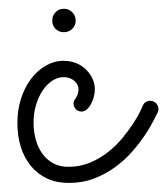

<svg xmlns="http://www.w3.org/2000/svg" viewBox="-20 -391 380 436"><path d="M337.9 -135.3Q335 -129.9 327.9 -115.7Q320.8 -101.6 308.8 -83.7Q296.9 -65.9 280.3 -46.9Q263.7 -27.8 242.2 -12Q220.7 3.9 194.1 14.2Q167.5 24.4 136.2 24.4Q108.4 24.4 86.9 14.4Q65.4 4.4 50.3 -13.9Q35.2 -32.2 27.3 -57.1Q19.5 -82 19.5 -112.3Q19.5 -141.6 27.8 -167.2Q36.1 -192.9 50.5 -211.9Q64.9 -231 84 -241.9Q103 -252.9 124.5 -252.9Q140.6 -252.9 153.8 -247.3Q167 -241.7 176 -232.4Q185.1 -223.1 190.2 -211.9Q195.3 -200.7 195.3 -189.5Q195.3 -178.7 192.6 -169.4Q189.9 -160.2 185.8 -153.1Q181.6 -146 176.3 -141.8Q170.9 -137.7 165.5 -137.7Q157.2 -137.7 152.1 -143.1Q147 -148.4 147 -156.2Q147 -160.2 148.7 -163.1Q150.4 -166 152.6 -169.2Q154.8 -172.4 156.5 -177Q158.2 -181.6 158.2 -189Q158.2 -199.2 148.7 -207.5Q139.2 -215.8 124.5 -215.8Q110.8 -215.8 98.4 -207.5Q85.9 -199.2 76.7 -185.3Q67.4 -171.4 61.8 -152.6Q56.2 -133.8 56.2 -112.8Q56.2 -92.8 61 -74.7Q65.9 -56.6 75.7 -42.7Q85.4 -28.8 100.3 -20.5Q115.2 -12.2 135.7 -12.2Q162.1 -12.2 184.6 -21.7Q207 -31.2 225.6 -45.9Q244.1 -60.5 258.3 -77.9Q272.5 -95.2 282.5 -110.6Q292.5 -126 298.1 -137.5Q303.7 -148.9 304.7 -151.9Q306.6 -156.7 311.3 -159.4Q315.9 -162.1 321.3 -162.1Q329.6 -162.1 334.7 -156.2Q339.8 -150.4 339.8 -143.1Q339.8 -140.1 337.9 -135.3ZM151.9 -344.2Q151.9 -333 144 -325.4Q136.2 -317.9 125 -317.9Q113.8 -317.9 106.2 -325.4Q98.6 -333 98.6 -344.2Q98.6 -355.5 106.2 -363.3Q113.8 -371.1 125 -371.1Q136.2 -371.1 144 -363.3Q151.9 -355.5 151.9 -344.2Z"/></svg>

Font: Sacramento
Style: Regular
Weight: 400
Designer: Astigmatic (AOETI)
Foundry: Astigmatic (AOETI)
Version: Version 1.000